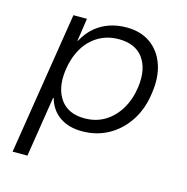

<svg xmlns="http://www.w3.org/2000/svg" viewBox="-102 -600 856 877"><g transform="rotate(15 326.0 -161.5)"><path d="M34 180 141 -494H205L189 -386H191Q213 -427 243.5 -452.5Q274 -478 311 -490.5Q348 -503 391 -503Q458 -503 504 -470.5Q550 -438 570.5 -380Q591 -322 580 -246Q571 -171 535 -114Q499 -57 442.5 -24.5Q386 8 315 8Q252 8 209.5 -21.5Q167 -51 152 -105H149L104 180ZM311 -52Q366 -52 408 -78Q450 -104 477 -149.5Q504 -195 512 -255Q523 -341 486 -391.5Q449 -442 371 -442Q317 -442 274.5 -417Q232 -392 205.5 -346.5Q179 -301 171 -241Q160 -155 197 -103.5Q234 -52 311 -52Z"/></g></svg>

Font: Nunito Sans 7pt Light
Style: Italic
Weight: 300
Italic angle: -9°
Designer: Vernon Adams
Foundry: Vernon Adams
Version: Version 3.101;gftools[0.9.27]